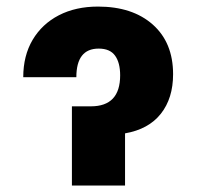

<svg xmlns="http://www.w3.org/2000/svg" viewBox="-20 -573 607 593"><path d="M51.8 -334.5Q51.8 -400.9 80.8 -450Q109.9 -499 161.9 -525.9Q213.9 -552.7 282.7 -552.7Q389.2 -552.7 451.9 -497.1Q514.6 -441.4 514.6 -343.8Q514.6 -269.5 476.8 -221.7Q439 -173.8 366.2 -161.1V0H202.1V-244.6H260.7Q351.1 -244.6 351.1 -340.3Q351.1 -379.4 335.4 -401.1Q319.8 -422.9 284.7 -422.9Q215.8 -422.9 215.8 -334.5Z"/></svg>

Font: Inter Display ExtraBold
Style: Regular
Weight: 800
Designer: Rasmus Andersson
Foundry: rsms
Version: Version 4.000;git-a52131595